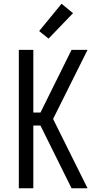

<svg xmlns="http://www.w3.org/2000/svg" viewBox="-20 -1000 540 1020"><path d="M80 0V-735H157V-402H195L360 -735H445L262 -368L445 0H360L195 -333H157V0ZM238 -795 188 -835 307 -980 368 -930Z"/></svg>

Font: Iosevka Algr
Style: Regular
Weight: 400
Monospace: yes
Designer: Belleve Invis
Foundry: Belleve Invis
Version: Version 26.0.2; ttfautohint (v1.8.3)